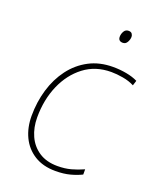

<svg xmlns="http://www.w3.org/2000/svg" viewBox="-137 -803 732 895"><g transform="rotate(20 229.0 -355.5)"><path d="M247 10Q185 10 142 -17Q99 -44 77 -90Q55 -136 55 -194Q55 -263 73.5 -325Q92 -387 128 -435Q164 -483 216 -510.5Q268 -538 335 -538Q369 -538 401.5 -532Q434 -526 458 -514L450 -489Q425 -502 393.5 -507.5Q362 -513 335 -513Q257 -513 200.5 -470Q144 -427 113 -355.5Q82 -284 82 -196Q82 -146 100.5 -105Q119 -64 156 -39.5Q193 -15 248 -15Q284 -15 314 -23Q344 -31 375 -45V-19Q351 -7 319.5 1.5Q288 10 247 10ZM338 -659Q315 -659 315 -681Q315 -695 322.5 -708Q330 -721 345 -721Q357 -721 362 -714Q367 -707 367 -699Q367 -686 359.5 -672.5Q352 -659 338 -659Z"/></g></svg>

Font: Noto Sans Thin
Style: Italic
Weight: 100
Italic angle: -12°
Designer: Monotype Design Team
Foundry: Monotype Imaging Inc.
Version: Version 2.013; ttfautohint (v1.8.4.7-5d5b)